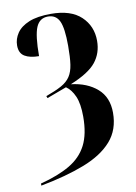

<svg xmlns="http://www.w3.org/2000/svg" viewBox="-88 -604 638 902"><g transform="rotate(-10 231.0 -153.5)"><path d="M35 230Q120 208 175.5 175.5Q231 143 258 90.5Q285 38 285 -45Q285 -107 269.5 -142.5Q254 -178 229 -195L135 -160L131 -170Q178 -187 206 -202.5Q234 -218 248.5 -240Q263 -262 268 -296Q273 -330 273 -385Q273 -470 257 -503.5Q241 -537 203 -537Q163 -537 146.5 -498Q130 -459 130 -361Q87 -361 62 -376Q37 -391 37 -428Q37 -459 55.5 -486.5Q74 -514 114 -530.5Q154 -547 219 -547Q314 -547 362.5 -501Q411 -455 411 -385Q411 -326 377 -283.5Q343 -241 254 -205Q331 -196 378.5 -154.5Q426 -113 426 -39Q426 42 379 95.5Q332 149 244.5 183Q157 217 35 240Z"/></g></svg>

Font: Noto Serif Display Condensed
Style: Bold
Weight: 700
Width: 3
Designer: Monotype Design Team
Foundry: Monotype Imaging Inc.
Version: Version 2.009